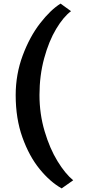

<svg xmlns="http://www.w3.org/2000/svg" viewBox="-20 -878 487 1065"><path d="M67 -350Q67 -466 106 -570.5Q145 -675 203 -749.5Q261 -824 316 -858L374 -816Q332 -785 291.5 -717.5Q251 -650 225 -554.5Q199 -459 199 -351Q199 -246 227.5 -150Q256 -54 299 16Q342 86 386 122L322 167Q258 131 200 60Q142 -11 104.5 -115.5Q67 -220 67 -350Z"/></svg>

Font: Martel ExtraBold
Style: Regular
Weight: 800
Designer: Dan Reynolds
Foundry: Dan Reynolds
Version: Version 1.001; ttfautohint (v1.1) -l 5 -r 5 -G 72 -x 0 -D la